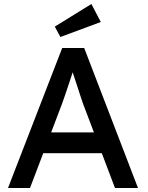

<svg xmlns="http://www.w3.org/2000/svg" viewBox="-20 -940 740 960"><path d="M20 0 291 -700H401L670 0H555L395 -422Q392 -429 383.5 -456Q375 -483 364 -516Q353 -549 344 -576.5Q335 -604 332 -612L355 -613Q349 -596 340.5 -570Q332 -544 322.5 -515Q313 -486 304 -460.5Q295 -435 289 -418L130 0ZM140 -174 180 -278H498L544 -174ZM282 -755 254 -807 437 -920 484 -830Z"/></svg>

Font: Our Lexend
Style: Regular
Weight: 400
Designer: Bonnie Shaver-Troup, Thomas Jockin
Foundry: Lexend
Version: Version 1.007